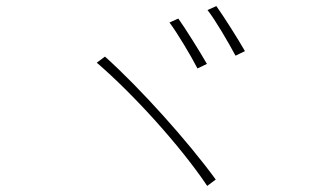

<svg xmlns="http://www.w3.org/2000/svg" viewBox="-20 -739 1040 631"><path d="M566 -678 537 -665C562 -632 608 -555 629 -514L660 -529C637 -569 589 -646 566 -678ZM691 -719 662 -706C688 -673 731 -599 754 -556L785 -571C761 -613 714 -687 691 -719ZM325 -553 298 -533C418 -430 574 -258 661 -128L689 -149C598 -274 441 -449 325 -553Z"/></svg>

Font: Source Han Sans CN ExtraLight
Style: Regular
Weight: 250
Designer: Ryoko NISHIZUKA (kana & ideographs); Paul D. Hunt (Latin, Greek & Cyrillic); Wenlong ZHANG (bopomofo); Sandoll Communica
Foundry: Adobe Systems Incorporated
Version: Version 1.004;PS 1.004;hotconv 16.6.51;makeotf.lib2.5.65220